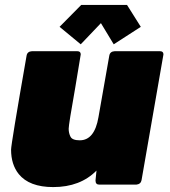

<svg xmlns="http://www.w3.org/2000/svg" viewBox="-20 -750 692 780"><path d="M196 10Q99 10 56 -43Q25 -82 25 -142Q25 -164 88 -524Q91 -541 110 -542H294Q308 -542 308 -529L286 -396Q259 -244 259 -227Q259 -209 266.5 -194.5Q274 -180 304 -180Q364 -180 380 -274L424 -524Q427 -541 446 -542H630Q644 -542 644 -529L555 -18Q552 -2 534 0H383Q368 0 368 -17L372 -57Q306 10 196 10ZM442 -570 390 -656 308 -570 222 -641 310 -730H496L552 -641Z"/></svg>

Font: YamahaIndonesia935. App Black
Style: Italic
Weight: 900
Italic angle: -10°
Designer: Dalton Maag Ltd
Foundry: Dalton Maag Ltd
Version: Version 1.002; January 01, 2024; Regular/Italic